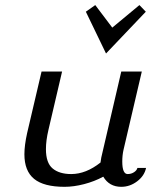

<svg xmlns="http://www.w3.org/2000/svg" viewBox="-20 -719 590 749"><path d="M75.2 0ZM461.9 -134.8Q457 -113.3 457 -88.9Q457 -40 478 -40Q491.7 -40 502.7 -47.1Q513.7 -54.2 516.1 -64H549.8Q543.5 -33.2 515.1 -11.7Q486.8 9.8 453.1 9.8Q406.2 9.8 382.8 -29.8Q348.6 -11.2 308.1 -0.7Q267.6 9.8 231.9 9.8Q150.9 9.8 113 -21.2Q75.2 -52.2 75.2 -117.2Q75.2 -151.9 85.9 -200.2L142.1 -439.9H222.2L168.9 -211.9Q159.2 -170.9 159.2 -137.2Q159.2 -83.5 185.3 -61.8Q211.4 -40 257.8 -40Q315.4 -40 372.1 -85Q372.1 -86.4 375 -104L453.1 -439.9H533.2ZM314.9 -510.3ZM393.6 -510.3 314.9 -673.3 351.6 -699.2 418 -611.3 523.9 -699.2 548.8 -673.3Z"/></svg>

Font: Pfennig
Style: Italic
Weight: 500
Italic angle: -13°
Version: Version 20120410 ; ttfautohint (v0.8)